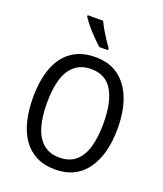

<svg xmlns="http://www.w3.org/2000/svg" viewBox="-170 -1061 1002 1181"><g transform="rotate(20 331.0 -470.5)"><path d="M609 -358Q609 -277 592 -210Q575 -143 540.5 -93Q506 -43 453.5 -16.5Q401 10 332 10Q260 10 207 -17.5Q154 -45 120.5 -94Q87 -143 70.5 -211Q54 -279 54 -359Q54 -473 84.5 -555Q115 -637 177 -681Q239 -725 332 -725Q425 -725 486.5 -678Q548 -631 578.5 -548.5Q609 -466 609 -358ZM146 -358Q146 -266 166 -201Q186 -136 227.5 -102Q269 -68 331 -68Q395 -68 436 -101.5Q477 -135 496.5 -200Q516 -265 516 -358Q516 -497 471.5 -572Q427 -647 332 -647Q269 -647 227 -613Q185 -579 165.5 -514.5Q146 -450 146 -358ZM298 -951Q308 -929 324 -901.5Q340 -874 357 -848Q374 -822 388 -803V-791H331Q316 -805 296.5 -824Q277 -843 257.5 -864.5Q238 -886 222 -906.5Q206 -927 197 -941V-951Z"/></g></svg>

Font: Noto Sans Display SemiCondensed
Style: Regular
Weight: 400
Width: 4
Version: Version 2.003